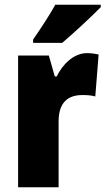

<svg xmlns="http://www.w3.org/2000/svg" viewBox="-20 -786 443 806"><path d="M403 -756V-766H212C188 -722 152 -668 119 -620V-606H241C292 -649 369 -721 403 -756ZM345 -563C288 -563 241 -513 218 -465H210L185 -553H56V0H226V-276C226 -357 266 -387 326 -387C351 -387 367 -385 380 -381L394 -557C377 -561 361 -563 345 -563Z"/></svg>

Font: Noto Sans Condensed Black
Style: Regular
Weight: 900
Width: 3
Designer: Monotype Design Team
Foundry: Monotype Imaging Inc.
Version: Version 2.013